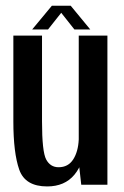

<svg xmlns="http://www.w3.org/2000/svg" viewBox="-20 -664 446 690"><path d="M131 -228Q131 -118.5 146 -90.8Q161 -63 190.5 -63Q225 -63 243 -91Q261 -119 263 -163L284.5 -146Q282.5 -78.5 247.5 -36.2Q212.5 6 149.5 6Q70.5 6 49.2 -54.2Q28 -114.5 28 -227.5V-536H131ZM263 -80V-536H366V0H272ZM166.5 -643.5H234L304.5 -558H247.5L200 -618L152.5 -558H95.5Z"/></svg>

Font: Anybody Narrow Medium
Style: Regular
Weight: 500
Width: 3
Designer: Tyler Finck
Foundry: Etcetera Type Company
Version: Version 1.000; ttfautohint (v1.8)